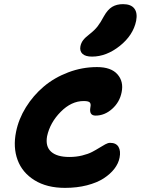

<svg xmlns="http://www.w3.org/2000/svg" viewBox="-20 -953 676 922"><path d="M421.9 -681.2Q390.1 -681.2 376 -694.6Q361.8 -708 366.2 -731Q369.6 -747.6 379.6 -760.5Q389.6 -773.4 410.2 -789.1Q434.6 -808.1 448.7 -826.4Q462.9 -844.7 479 -875Q497.1 -907.2 518.8 -920.2Q540.5 -933.1 570.8 -933.1Q608.9 -933.1 625 -912.1Q641.1 -891.1 633.8 -853Q619.6 -783.7 555.2 -732.4Q490.7 -681.2 421.9 -681.2ZM292 -50.8Q205.1 -50.8 146 -87.4Q86.9 -124 64.5 -184.8Q42 -245.6 57.1 -319.8Q69.3 -381.3 104.5 -438Q139.6 -494.6 190.2 -537.4Q240.7 -580.1 307.6 -605.5Q374.5 -630.9 445.8 -630.9Q513.7 -630.9 544.2 -595.9Q574.7 -561 564 -509.8Q554.7 -462.4 518.6 -430.2Q482.4 -397.9 439 -397.9Q406.7 -397.9 414.1 -438Q417.5 -453.6 411.4 -460.7Q405.3 -467.8 381.8 -467.8Q322.8 -467.8 271.5 -416Q220.2 -364.3 206.1 -298.8Q197.3 -250 225.3 -224.6Q253.4 -199.2 313 -199.2Q345.7 -199.2 374.5 -206.3Q403.3 -213.4 422.4 -223.4Q441.4 -233.4 457 -243.2Q472.7 -252.9 485.6 -260Q498.5 -267.1 508.8 -267.1Q537.6 -267.1 549.1 -247.6Q560.5 -228 554.2 -195.8Q548.8 -168 529.3 -142.6Q509.8 -117.2 477.8 -96.4Q445.8 -75.7 397.7 -63.2Q349.6 -50.8 292 -50.8Z"/></svg>

Font: Shantell Sans Irregular
Style: Bold Italic
Weight: 700
Italic angle: -11.31°
Designer: Stephen Nixon, Anya Danilova, Shantell Martin
Foundry: Arrow Type
Version: Version 1.006;[9816181b4]